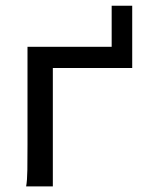

<svg xmlns="http://www.w3.org/2000/svg" viewBox="-20 -665 514 685"><path d="M73.2 0Q77.1 -20.5 77.6 -59.1Q78.1 -97.7 78.1 -148.4V-498H378.4V-644.5H451.7V-422.4H168.5V0Z"/></svg>

Font: Andika
Style: Regular
Weight: 400
Designer: Victor Gaultney, Annie Olsen, Julie Remington, Don Collingsworth, Eric Hays
Foundry: SIL International
Version: Version 1.001